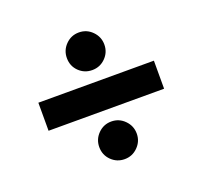

<svg xmlns="http://www.w3.org/2000/svg" viewBox="-97 -623 778 738"><g transform="rotate(-20 292.5 -254.0)"><path d="M217.8 -436Q217.8 -467.8 240.2 -490.5Q262.7 -513.2 294.4 -513.2Q326.2 -513.2 348.6 -490.5Q371.1 -467.8 371.1 -436Q371.1 -404.3 348.6 -381.8Q326.2 -359.4 294.4 -359.4Q262.7 -359.4 240.2 -381.3Q217.8 -403.3 217.8 -436ZM56.2 -197.8V-312.5H528.8V-197.8ZM217.8 -71.8Q217.8 -103.5 240.2 -126.2Q262.7 -148.9 294.4 -148.9Q326.2 -148.9 348.6 -126.2Q371.1 -103.5 371.1 -71.8Q371.1 -40.5 348.6 -17.8Q326.2 4.9 294.4 4.9Q262.7 4.9 240.2 -17.3Q217.8 -39.6 217.8 -71.8Z"/></g></svg>

Font: Vazirmatn RD UI ExtraBold
Style: Regular
Weight: 800
Designer: Saber Rastikerdar
Foundry: Saber Rastikerdar
Version: Version 33.003